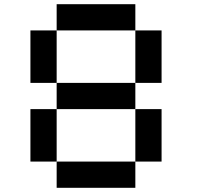

<svg xmlns="http://www.w3.org/2000/svg" viewBox="-20 -895 1040 915"><path d="M250 -875H625V-750H250ZM625 -750H750V-500H625ZM625 -500V-375H250V-500ZM625 -375H750V-125H625ZM625 -125V0H250V-125ZM250 -125H125V-375H250ZM250 -500H125V-750H250Z"/></svg>

Font: Dogica
Style: Regular
Weight: 400
Monospace: yes
Designer: Roberto Mocci
Version: Version 001.012